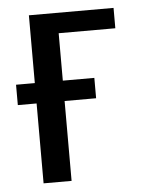

<svg xmlns="http://www.w3.org/2000/svg" viewBox="-44 -565 453 601"><g transform="rotate(-5 182.5 -264.0)"><path d="M69 -528H335V-464H157V-315H256V-251H157V0H69V-251H10V-315H69Z"/></g></svg>

Font: Libra Sans
Style: Regular
Weight: 400
Foundry: Context Ltd
Version: Version 1.002